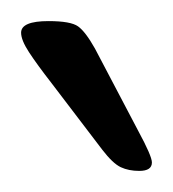

<svg xmlns="http://www.w3.org/2000/svg" viewBox="-20 -738 164 182"><path d="M112 -576Q102 -576 94.5 -579.5Q87 -583 77 -596L29 -659Q15 -677 7.5 -688.5Q0 -700 0 -707Q0 -718 26 -718Q47 -718 54 -713Q61 -708 70 -692L111 -614Q124 -590 124 -584Q124 -576 112 -576Z"/></svg>

Font: Asap ExtraLight
Style: Regular
Weight: 200
Designer: Pablo Cosgaya
Foundry: Omnibus-Type
Version: Version 3.001; ttfautohint (v1.8.4.7-5d5b)